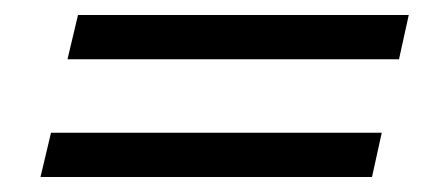

<svg xmlns="http://www.w3.org/2000/svg" viewBox="-20 -470 565 256"><path d="M70 -391 84 -450H525L512 -391ZM34 -234 48 -293H489L476 -234Z"/></svg>

Font: Platypi Light SemiBold
Style: Italic
Weight: 600
Italic angle: -13°
Version: Version 1.200